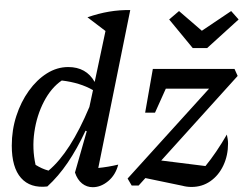

<svg xmlns="http://www.w3.org/2000/svg" viewBox="-20 -772 1018 799"><path d="M477 -752H478V-751ZM177 4Q106 12 67.5 -31.5Q29 -75 29 -166Q29 -231 48 -289.5Q67 -348 100 -394Q133 -440 175 -466.5Q217 -493 264 -493Q339 -493 374 -431L419 -643L344 -700Q435 -732 522 -730L389 -73Q430 -77 472 -87Q461 -44 430.5 -18.5Q400 7 366 7Q341 7 321.5 -8.5Q302 -24 292 -54L341 -226L336 -228Q301 -153 262 -95.5Q223 -38 177 4ZM128 -86Q141 -78 154 -72Q167 -66 182 -62Q273 -138 352 -327L367 -397Q313 -428 237 -437Q193 -407 163 -349.5Q133 -292 123 -222.5Q113 -153 128 -86ZM528 0 511 -29 850 -403H670L625 -303H584L616 -485H956L969 -456L651 -104L835 -81Q880 -136 924 -212Q926 -203 927.5 -193.5Q929 -184 929 -175Q929 -125 909.5 -83.5Q890 -42 855.5 -18Q821 6 777 6Q757 6 739 1L585 -31L557 0ZM782 -572 684 -691 725 -726 820 -644 942 -726 973 -691 842 -572Z"/></svg>

Font: Piazzolla Medium
Style: Italic
Weight: 500
Italic angle: -11.3°
Designer: Juan Pablo del Peral
Foundry: Huerta Tipografica
Version: Version 1.330